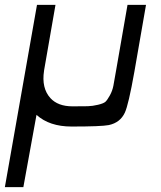

<svg xmlns="http://www.w3.org/2000/svg" viewBox="-23 -520 661 789"><path d="M-3 249 129 -500H205L158 -230V-229Q147 -158 184 -117Q215 -83 275 -83Q318 -83 337.5 -83.5Q357 -84 380 -89.5Q403 -95 410.5 -102Q418 -109 428.5 -128Q439 -147 443 -168Q447 -189 454 -230L501 -500H577L529 -224Q505 -89 490 -57Q471 -16 424 -6Q393 0 271 0Q180 0 127 -48L73 249Z"/></svg>

Font: Hermit LightItalic
Style: Regular
Weight: 300
Italic angle: -10°
Designer: Pablo Caro
Version: Version 2.000;PS 002.000;hotconv 1.0.88;makeotf.lib2.5.64775